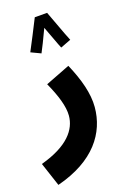

<svg xmlns="http://www.w3.org/2000/svg" viewBox="-176 -780 709 1074"><g transform="rotate(-15 179.0 -243.0)"><path d="M211 -716 138 -710C123 -670 75 -556 63 -527L122 -505C130 -522 155 -587 174 -639C196 -595 224 -532 237 -508L297 -537C274 -580 231 -676 211 -716ZM23 230C245 153 332 11 332 -138C332 -217 300 -305 249 -399L108 -330C152 -252 180 -183 180 -129C180 -49 125 34 -36 93Z"/></g></svg>

Font: Noto Sans Arabic UI SmCn XBd
Style: Regular
Weight: 800
Width: 4
Designer: Monotype Design Team, Nadine Chahine and Nizar Qandah
Foundry: Monotype Imaging Inc.
Version: Version 2.010